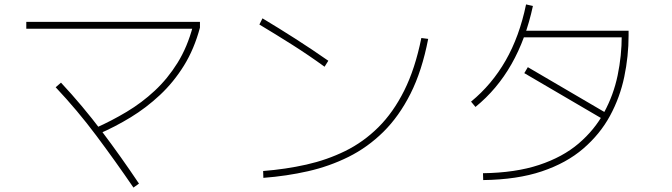

<svg xmlns="http://www.w3.org/2000/svg" viewBox="-20 -803 3040 869"><path d="M427 -197 413 -224Q485 -256 553.5 -297Q622 -338 680.5 -392.5Q739 -447 783.5 -518.5Q828 -590 853 -684L862 -673H99V-704H885V-678Q859 -581 812.5 -506Q766 -431 704 -373Q642 -315 571.5 -272Q501 -229 427 -197ZM584 46Q502 -74 416 -189Q330 -304 232 -408L256 -429Q354 -324 441 -208.5Q528 -93 609 28Z M1172 2 1171 -29Q1273 -37 1366.5 -58Q1460 -79 1542.5 -119.5Q1625 -160 1692.5 -227Q1760 -294 1809.5 -393Q1859 -492 1887 -631L1918 -627Q1890 -482 1838 -379Q1786 -276 1715 -206Q1644 -136 1557.5 -93Q1471 -50 1374 -28Q1277 -6 1172 2ZM1466 -528 1449 -501Q1376 -554 1302.5 -600.5Q1229 -647 1154 -692L1168 -720Q1243 -675 1318 -627Q1393 -579 1466 -528Z M2167 12 2166 -19Q2313 -21 2420 -56.5Q2527 -92 2599 -153.5Q2671 -215 2714 -294Q2757 -373 2775.5 -462Q2794 -551 2794 -642L2802 -634H2341V-664H2825V-642Q2825 -549 2805.5 -455.5Q2786 -362 2741 -279Q2696 -196 2620 -130.5Q2544 -65 2432.5 -27.5Q2321 10 2167 12ZM2132 -319 2112 -343Q2206 -420 2268.5 -529Q2331 -638 2361 -783L2392 -776Q2328 -478 2132 -319ZM2726 -290 2710 -263 2353 -472 2369 -499Z"/></svg>

Font: Murecho Thin ExtraLight
Style: Regular
Weight: 250
Version: Version 1.010